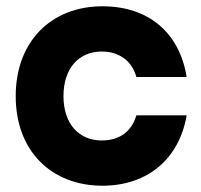

<svg xmlns="http://www.w3.org/2000/svg" viewBox="-20 -582 641 611"><path d="M306 -562C144 -562 30 -451 30 -276C30 -101 144 9 306 9C452 9 551 -79 574 -215H414C399 -164 361 -135 304 -135C231 -135 182 -188 182 -276C182 -365 231 -418 304 -418C361 -418 401 -386 414 -337H574C551 -479 452 -562 306 -562Z"/></svg>

Font: Malmofest
Style: Bold
Weight: 700
Designer: Jonny Pinhorn (Poppins), Kolossal
Version: Version 1.004;Glyphs 3.1.2 (3151)